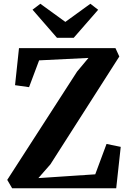

<svg xmlns="http://www.w3.org/2000/svg" viewBox="-20 -1001 688 1021"><path d="M44.5 0 18.5 -44.5 390 -620.5 450.5 -693 188 -680 134.5 -537.5 60 -548 81 -745H594L614.5 -700.5L248 -127L184 -54L486.5 -74L546.5 -235.5L622 -220L598 0ZM283 -800 153 -949.5 194.5 -981 327.5 -884.5 460.5 -981 502 -949 372 -800Z"/></svg>

Font: Merriweather 48pt
Style: Bold
Weight: 700
Version: Version 2.100